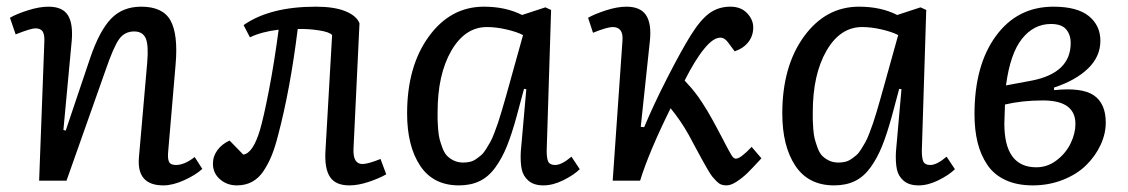

<svg xmlns="http://www.w3.org/2000/svg" viewBox="-20 -541 3378 575"><path d="M585.9 -35.2Q566.4 -17.1 532 -1.5Q497.6 14.2 469.2 14.2Q389.2 14.2 396 -68.8L420.9 -354Q425.3 -406.2 416.3 -426.5Q407.2 -446.8 381.8 -446.8Q353 -446.8 336.4 -423.3Q319.8 -399.9 295.9 -330.1L179.2 0H97.2L112.8 -416Q113.8 -437.5 107.7 -446.8Q101.6 -456.1 85.9 -456.1Q72.3 -456.1 26.9 -438L9.8 -487.8Q28.8 -499 63.2 -510Q97.7 -521 125 -521Q167 -521 183.1 -495.8Q199.2 -470.7 194.8 -418.9L169.9 -151.9L176.8 -149.9L250 -367.2Q277.8 -448.7 312.5 -484.9Q347.2 -521 402.8 -521Q467.8 -521 490.7 -479.5Q513.7 -438 505.9 -348.1L483.9 -89.8Q481.4 -66.4 486.1 -56.6Q490.7 -46.9 506.8 -46.9Q532.7 -46.9 563 -70.8Z M709.5 -465.8Q788.1 -521 925.8 -521Q981.4 -521 1014.6 -507.3Q1047.9 -493.7 1056.6 -471.2L1038.6 -94.2Q1037.1 -49.8 1065.4 -49.8Q1082 -49.8 1119.6 -64.9L1136.7 -19Q1116.7 -7.3 1085 3.4Q1053.2 14.2 1026.4 14.2Q984.9 14.2 968.3 -11Q951.7 -36.1 954.6 -87.9L974.6 -436Q966.8 -445.3 934.3 -450.2Q901.9 -455.1 871.6 -454.1Q849.1 -272.5 812.5 -134.8Q803.7 -100.1 793.7 -75.4Q783.7 -50.8 769.5 -29.3Q755.4 -7.8 735.4 3.2Q715.3 14.2 689.5 14.2Q659.7 14.2 638.7 -4.2Q617.7 -22.5 617.7 -50.8Q617.7 -73.2 631.3 -91.6Q645 -109.9 667.5 -120.1L708.5 -78.1Q737.3 -81.5 758.3 -150.9Q769 -186.5 785.2 -269.5Q801.3 -352.5 814.5 -452.1Q764.2 -446.3 728.5 -429.2Z M1617.2 -89.8Q1617.2 -65.9 1622.1 -56.4Q1627 -46.9 1642.6 -46.9Q1662.1 -46.9 1691.4 -71.8L1716.3 -34.2Q1697.3 -16.1 1666.5 -1Q1635.7 14.2 1607.4 14.2Q1579.1 14.2 1563 0.5Q1546.9 -13.2 1542.5 -33.9Q1538.1 -54.7 1539.6 -85.9L1556.2 -273.9L1549.3 -274.9L1527.3 -192.9Q1512.7 -139.6 1498.3 -103.8Q1483.9 -67.9 1463.6 -39.8Q1443.4 -11.7 1416.7 1.2Q1390.1 14.2 1354.5 14.2Q1277.3 14.2 1238.3 -44.7Q1199.2 -103.5 1199.2 -201.2Q1199.2 -342.3 1264.2 -431.6Q1329.1 -521 1429.2 -521Q1494.6 -521 1543.5 -496.1L1613.3 -519L1630.4 -511.2ZM1367.2 -54.2Q1377.9 -54.2 1387.5 -56.4Q1397 -58.6 1405.5 -64.5Q1414.1 -70.3 1421.1 -76.4Q1428.2 -82.5 1435.5 -94.2Q1442.9 -106 1448.2 -115.5Q1453.6 -125 1460.2 -142.3Q1466.8 -159.7 1471.2 -172.4Q1475.6 -185.1 1482.4 -208.3Q1489.3 -231.4 1493.7 -247.1Q1498 -262.7 1505.9 -290.5Q1510.7 -308.1 1513.2 -316.9L1546.4 -436Q1527.3 -445.8 1496.3 -452.9Q1465.3 -460 1438.5 -460Q1372.6 -460 1331.5 -388.9Q1290.5 -317.9 1290.5 -205.1Q1290.5 -189.5 1290.5 -181.9Q1290.5 -174.3 1292 -155.5Q1293.5 -136.7 1296.1 -126Q1298.8 -115.2 1304.4 -99.6Q1310.1 -84 1317.9 -75.4Q1325.7 -66.9 1338.4 -60.5Q1351.1 -54.2 1367.2 -54.2Z M1898.9 -161.1 1909.2 -160.2Q1938 -229 1978.8 -308.6Q2019.5 -388.2 2047.9 -434.1Q2077.6 -481.9 2104.7 -501.5Q2131.8 -521 2167 -521Q2199.2 -521 2217.5 -501.5Q2235.8 -481.9 2235.8 -459Q2235.8 -434.1 2221.4 -415.3Q2207 -396.5 2180.2 -387.2L2161.1 -413.1Q2150.4 -428.2 2137.2 -428.2Q2116.2 -428.2 2089.8 -396Q2062.5 -363.3 2030.3 -299.8Q2032.2 -297.4 2039.8 -289.3Q2047.4 -281.2 2050.3 -277.6Q2053.2 -273.9 2060.1 -265.6Q2066.9 -257.3 2071.8 -250.2Q2076.7 -243.2 2083.7 -232.4Q2090.8 -221.7 2098.4 -209Q2106 -196.3 2114.3 -181.2Q2122.6 -166 2130.4 -151.4Q2138.2 -136.7 2143.3 -127Q2148.4 -117.2 2153.3 -107.7Q2158.2 -98.1 2161.4 -92.5Q2164.6 -86.9 2167.5 -81.8Q2170.4 -76.7 2172.1 -74Q2173.8 -71.3 2176 -69.3Q2178.2 -67.4 2179.9 -66.7Q2181.6 -65.9 2184.1 -65.9Q2197.8 -65.9 2231 -101.1L2260.3 -66.9Q2233.4 -37.6 2219 -23.4Q2204.6 -9.3 2187 2.4Q2169.4 14.2 2155.3 14.2Q2147 14.2 2140.1 11.7Q2133.3 9.3 2126 2Q2118.7 -5.4 2113.3 -12Q2107.9 -18.6 2098.9 -34.2Q2089.8 -49.8 2083.5 -61.3Q2077.1 -72.8 2064.2 -96.9Q2051.3 -121.1 2042 -138.2Q2019 -179.2 1988.3 -216.8Q1923.3 -85.4 1897 0H1814.9L1844.2 -419.9Q1847.2 -460 1814.9 -460Q1798.3 -460 1755.9 -442.9L1741.2 -487.8Q1760.7 -499 1794.7 -510Q1828.6 -521 1856 -521Q1897.9 -521 1914.8 -495.6Q1931.6 -470.2 1926.3 -418.9Z M2740.7 -89.8Q2740.7 -65.9 2745.6 -56.4Q2750.5 -46.9 2766.1 -46.9Q2785.6 -46.9 2814.9 -71.8L2839.8 -34.2Q2820.8 -16.1 2790 -1Q2759.3 14.2 2731 14.2Q2702.6 14.2 2686.5 0.5Q2670.4 -13.2 2666 -33.9Q2661.6 -54.7 2663.1 -85.9L2679.7 -273.9L2672.9 -274.9L2650.9 -192.9Q2636.2 -139.6 2621.8 -103.8Q2607.4 -67.9 2587.2 -39.8Q2566.9 -11.7 2540.3 1.2Q2513.7 14.2 2478 14.2Q2400.9 14.2 2361.8 -44.7Q2322.8 -103.5 2322.8 -201.2Q2322.8 -342.3 2387.7 -431.6Q2452.6 -521 2552.7 -521Q2618.2 -521 2667 -496.1L2736.8 -519L2753.9 -511.2ZM2490.7 -54.2Q2501.5 -54.2 2511 -56.4Q2520.5 -58.6 2529.1 -64.5Q2537.6 -70.3 2544.7 -76.4Q2551.8 -82.5 2559.1 -94.2Q2566.4 -106 2571.8 -115.5Q2577.1 -125 2583.7 -142.3Q2590.3 -159.7 2594.7 -172.4Q2599.1 -185.1 2606 -208.3Q2612.8 -231.4 2617.2 -247.1Q2621.6 -262.7 2629.4 -290.5Q2634.3 -308.1 2636.7 -316.9L2669.9 -436Q2650.9 -445.8 2619.9 -452.9Q2588.9 -460 2562 -460Q2496.1 -460 2455.1 -388.9Q2414.1 -317.9 2414.1 -205.1Q2414.1 -189.5 2414.1 -181.9Q2414.1 -174.3 2415.5 -155.5Q2417 -136.7 2419.7 -126Q2422.4 -115.2 2428 -99.6Q2433.6 -84 2441.4 -75.4Q2449.2 -66.9 2461.9 -60.5Q2474.6 -54.2 2490.7 -54.2Z M3134.8 -521Q3026.9 -521 2962.6 -433.3Q2898.4 -345.7 2898.4 -199.2Q2898.4 -151.9 2907.7 -114.3Q2917 -76.7 2937 -47.1Q2957 -17.6 2991.5 -1.7Q3025.9 14.2 3072.8 14.2Q3121.1 14.2 3163.1 -2.4Q3205.1 -19 3232.7 -46.1Q3260.3 -73.2 3275.9 -106.7Q3291.5 -140.1 3291.5 -173.8Q3291.5 -231 3255.9 -255.4Q3220.2 -279.8 3136.7 -271V-278.8Q3201.7 -300.3 3238.5 -335.9Q3275.4 -371.6 3275.4 -418.9Q3275.4 -464.8 3240.7 -492.9Q3206.1 -521 3134.8 -521ZM3186.5 -412.1Q3186.5 -322.8 3070.8 -299.8L2992.7 -285.2Q3005.4 -380.9 3040.8 -425Q3076.2 -469.2 3127.4 -469.2Q3159.2 -469.2 3172.9 -453.1Q3186.5 -437 3186.5 -412.1ZM2989.7 -228Q3041 -240.2 3103.5 -240.2Q3200.7 -240.2 3200.7 -169.9Q3200.7 -141.6 3186.5 -112.1Q3172.4 -82.5 3144.8 -61.3Q3117.2 -40 3083.5 -40Q2987.8 -40 2987.8 -170.9Q2987.8 -178.2 2989.7 -228Z"/></svg>

Font: Literata Book
Style: Italic
Weight: 400
Italic angle: -3°
Designer: Latin by Veronika Burian and Jose Scaglione. Greek by Irene Vlachou. Cyrillic by Vera Evstafieva
Foundry: TypeTogether
Version: Version 1.003;PS 001.003;hotconv 1.0.88;makeotf.lib2.5.64775